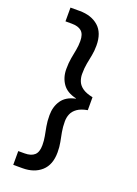

<svg xmlns="http://www.w3.org/2000/svg" viewBox="-178 -882 796 1114"><g transform="rotate(20 219.5 -325.5)"><path d="M112 160H55V75H94Q134 75 154.5 56.5Q175 38 175 -5Q175 -33 170 -59.5Q165 -86 159.5 -115.5Q154 -145 154 -183Q154 -236 180.5 -274.5Q207 -313 265 -325V-327Q207 -340 180.5 -378Q154 -416 154 -468Q154 -507 159.5 -536.5Q165 -566 170 -592.5Q175 -619 175 -647Q175 -690 154.5 -708Q134 -726 94 -726H55V-811H112Q184 -811 228 -772.5Q272 -734 272 -655Q272 -622 266.5 -594Q261 -566 255.5 -537.5Q250 -509 250 -472Q250 -448 259 -426.5Q268 -405 290.5 -389.5Q313 -374 353 -366V-286Q313 -279 290.5 -263Q268 -247 259 -225.5Q250 -204 250 -180Q250 -144 255.5 -114.5Q261 -85 266.5 -57.5Q272 -30 272 4Q272 81 228 120.5Q184 160 112 160Z"/></g></svg>

Font: DM Sans 20pt Medium
Style: Regular
Weight: 500
Version: Version 4.004;gftools[0.9.30]